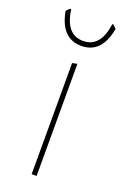

<svg xmlns="http://www.w3.org/2000/svg" viewBox="-128 -684 479 729"><g transform="rotate(20 111.0 -320.0)"><path d="M199 -640 212 -627Q193 -522 111 -522Q29 -522 10 -627L23 -640H28Q41 -542 111 -542Q181 -542 194 -640ZM101 0V-449L121 -453V0Z"/></g></svg>

Font: Alegreya Sans Thin
Style: Regular
Weight: 100
Designer: Juan Pablo del Peral
Foundry: Huerta Tipografica
Version: Version 2.007